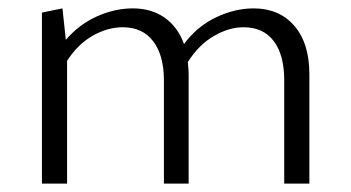

<svg xmlns="http://www.w3.org/2000/svg" viewBox="-20 -438 838 458"><path d="M718 -261V0H658V-246Q658 -307 633 -340Q608 -373 561 -373Q526 -373 490 -352Q454 -331 428 -290Q430 -272 430 -261V0H371V-246Q371 -306 345.5 -339.5Q320 -373 273 -373Q237 -373 201.5 -353Q166 -333 140 -293V0H80V-408L129 -418L137 -343Q169 -380 211.5 -399Q254 -418 297 -418Q341 -418 372.5 -396Q404 -374 419 -333Q450 -375 495 -396.5Q540 -418 585 -418Q646 -418 682 -376.5Q718 -335 718 -261Z"/></svg>

Font: Isabella Sans
Style: Regular
Weight: 400
Designer: Original fonts by Christian Thalmann (Catharsis Fonts), Modifications by Cristiano Sobral
Version: Version 0.002;July 12, 2020;FontCreator 13.0.0.2655 64-bit; 